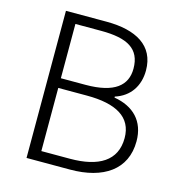

<svg xmlns="http://www.w3.org/2000/svg" viewBox="-108 -824 858 919"><g transform="rotate(15 321.0 -364.5)"><path d="M106 0H322C486 0 594 -72 594 -213C594 -313 534 -372 438 -388V-393C511 -416 550 -476 550 -552C550 -675 454 -729 307 -729H106ZM166 -411V-680H294C423 -680 490 -644 490 -545C490 -462 432 -411 288 -411ZM166 -50V-363H308C453 -363 535 -317 535 -213C535 -100 449 -50 308 -50Z"/></g></svg>

Font: Spoqa Han Sans Neo Light
Style: Regular
Weight: 300
Designer: [Spoqa Han Sans Neo] Dong-huui Kim  Younghwa Kang  Yujin Lee  [Noto Sans] Ryoko NISHIZUKA  (kana & ideographs); Paul D. 
Foundry: Spoqa (http://www.spoqa-han-sans.com)
Version: Version 1.000